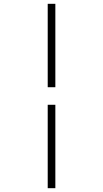

<svg xmlns="http://www.w3.org/2000/svg" viewBox="-20 -843 540 1006"><path d="M230 -386V-823H270V-386ZM230 143V-294H270V143Z"/></svg>

Font: Iosevka Term Curly Extralight
Style: Regular
Weight: 200
Designer: Belleve Invis
Foundry: Belleve Invis
Version: Version 32.3.0